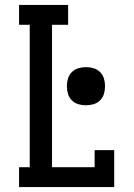

<svg xmlns="http://www.w3.org/2000/svg" viewBox="-20 -755 540 775"><path d="M57 0V-80H100V-655H57V-735H255V-655H190V-80H362V-149H441V0ZM327 -330Q311 -330 296 -334.5Q281 -339 270 -350Q259 -361 254.5 -376Q250 -391 250 -407Q250 -423 254.5 -438Q259 -453 270 -464Q281 -475 296 -479.5Q311 -484 327 -484Q343 -484 358 -479.5Q373 -475 384 -464Q395 -453 399.5 -438Q404 -423 404 -407Q404 -391 399.5 -376Q395 -361 384 -350Q373 -339 358 -334.5Q343 -330 327 -330Z"/></svg>

Font: Iosevka Slab Medium
Style: Regular
Weight: 500
Monospace: yes
Designer: Belleve Invis
Foundry: Belleve Invis
Version: Version 11.1.1; ttfautohint (v1.8.3)